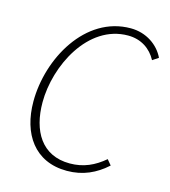

<svg xmlns="http://www.w3.org/2000/svg" viewBox="-104 -754 752 850"><g transform="rotate(15 272.5 -329.5)"><path d="M280 12C353 12 411 -15 462 -61L442 -85C396 -46 347 -23 284 -23C155 -23 98 -123 98 -254C98 -420 204 -637 388 -637C448 -637 493 -606 518 -559L545 -577C520 -630 463 -671 391 -671C183 -671 58 -443 58 -247C58 -99 132 12 280 12Z"/></g></svg>

Font: Source Sans Pro Light
Style: Italic
Weight: 300
Italic angle: -11°
Designer: Paul D. Hunt
Foundry: Adobe Systems Incorporated
Version: Version 3.006;hotconv 1.0.111;makeotfexe 2.5.65597